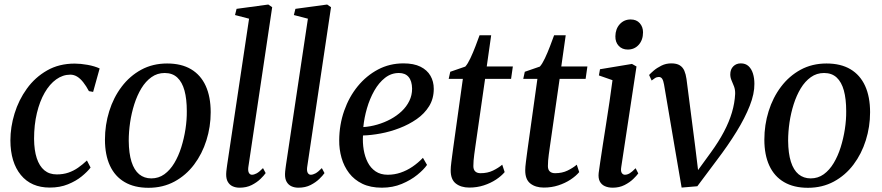

<svg xmlns="http://www.w3.org/2000/svg" viewBox="-20 -838 3988 868"><path d="M205 10Q121 10 74.2 -47Q27.5 -104 27 -203Q27 -263.5 45.8 -324.8Q64.5 -386 101.5 -437.2Q138.5 -488.5 192.8 -519.5Q247 -550.5 317.5 -550.5Q344.5 -550.5 376.2 -544.8Q408 -539 430.5 -528.5L401 -422.5L382 -426Q369.5 -449.5 356.2 -466.2Q343 -483 328.5 -491.8Q314 -500.5 298 -500.5Q264 -500.5 234.2 -479.2Q204.5 -458 182 -419Q159.5 -380 146.8 -326.8Q134 -273.5 134 -210Q134.5 -158.5 146.2 -122.8Q158 -87 180.5 -68.2Q203 -49.5 236.5 -49.5Q265.5 -49.5 289 -57.5Q312.5 -65.5 333 -79.8Q353.5 -94 373 -112.5L389.5 -80.5Q375 -61.5 349.2 -40.5Q323.5 -19.5 287.2 -4.8Q251 10 205 10Z M735.5 -551Q800 -551 843.8 -525Q887.5 -499 910 -449.8Q932.5 -400.5 932.5 -330.5Q932.5 -265 913.2 -203.8Q894 -142.5 857.5 -94Q821 -45.5 768.8 -17.2Q716.5 11 651.5 11Q587.5 11 543.5 -14.8Q499.5 -40.5 477 -89.2Q454.5 -138 454.5 -206.5Q454.5 -273.5 473.8 -335.2Q493 -397 529.8 -445.8Q566.5 -494.5 618.5 -522.8Q670.5 -551 735.5 -551ZM724.5 -508Q691 -508 664.8 -489.2Q638.5 -470.5 619.2 -438.8Q600 -407 587.2 -367Q574.5 -327 568.2 -284.5Q562 -242 562 -202Q562.5 -144.5 574.5 -106.8Q586.5 -69 609.2 -50.2Q632 -31.5 664 -31.5Q697 -31.5 723 -50.2Q749 -69 768 -100.8Q787 -132.5 799.5 -172.2Q812 -212 818.5 -254.2Q825 -296.5 824.5 -336Q824.5 -390.5 814 -428.8Q803.5 -467 781.5 -487.5Q759.5 -508 724.5 -508Z M1102.5 -81.5Q1100.5 -64.5 1105.5 -56.2Q1110.5 -48 1119 -48Q1128.5 -48 1140.2 -54.2Q1152 -60.5 1169 -78L1181 -55.5Q1173.5 -44.5 1157.5 -29Q1141.5 -13.5 1118 -1.5Q1094.5 10.5 1063 10.5Q1045.5 10.5 1031.8 4.2Q1018 -2 1010 -15.8Q1002 -29.5 1002.5 -51.5Q1002.5 -56 1003.2 -63Q1004 -70 1005 -78.2Q1006 -86.5 1007 -93L1106 -753.5L1042.5 -770L1049.5 -798L1193 -817.5L1210.5 -805.5Z M1368.5 -81.5Q1366.5 -64.5 1371.5 -56.2Q1376.5 -48 1385 -48Q1394.5 -48 1406.2 -54.2Q1418 -60.5 1435 -78L1447 -55.5Q1439.5 -44.5 1423.5 -29Q1407.5 -13.5 1384 -1.5Q1360.5 10.5 1329 10.5Q1311.5 10.5 1297.8 4.2Q1284 -2 1276 -15.8Q1268 -29.5 1268.5 -51.5Q1268.5 -56 1269.2 -63Q1270 -70 1271 -78.2Q1272 -86.5 1273 -93L1372 -753.5L1308.5 -770L1315.5 -798L1459 -817.5L1476.5 -805.5Z M1910.5 -92.5Q1896 -71.5 1866.5 -47.5Q1837 -23.5 1796.2 -6.5Q1755.5 10.5 1706.5 10.5Q1655 10.5 1618.2 -7.2Q1581.5 -25 1558.2 -55.5Q1535 -86 1524 -124.5Q1513 -163 1513.5 -204.5Q1514 -274.5 1536 -337.2Q1558 -400 1597.2 -448Q1636.5 -496 1689 -523.8Q1741.5 -551.5 1804 -551.5Q1850.5 -551.5 1880.8 -536.5Q1911 -521.5 1926 -495.5Q1941 -469.5 1941 -436.5Q1941 -392 1920 -358Q1899 -324 1863.8 -299.5Q1828.5 -275 1786.2 -258.8Q1744 -242.5 1700.8 -234.5Q1657.5 -226.5 1621 -225.5Q1619 -192.5 1624.2 -161Q1629.5 -129.5 1642.5 -104Q1655.5 -78.5 1678 -63.2Q1700.5 -48 1733 -48Q1763 -48 1791 -57.5Q1819 -67 1844.5 -84.2Q1870 -101.5 1892 -124.5ZM1783.5 -508Q1748.5 -508 1720.5 -486Q1692.5 -464 1672 -427.8Q1651.5 -391.5 1639 -348.5Q1626.5 -305.5 1622.5 -263.5Q1654 -265.5 1685.8 -274.8Q1717.5 -284 1745.8 -299.2Q1774 -314.5 1796 -335.2Q1818 -356 1830.5 -381.8Q1843 -407.5 1843 -437Q1842.5 -472 1827.2 -490Q1812 -508 1783.5 -508Z M2129 -175.5Q2126 -154.5 2124 -139.5Q2122 -124.5 2121 -112.2Q2120 -100 2120 -87Q2120 -71 2128.5 -63Q2137 -55 2152.5 -55Q2184.5 -55 2209 -67Q2233.5 -79 2250.5 -93.5L2261.5 -60Q2247 -42.5 2222.5 -26.2Q2198 -10 2167.2 0Q2136.5 10 2101.5 10Q2064 10 2040.5 -8.5Q2017 -27 2017.5 -69Q2017.5 -75.5 2018.2 -84.5Q2019 -93.5 2020.5 -105.5Q2022 -117.5 2024 -132.8Q2026 -148 2028.5 -166.5L2072.5 -481.5H2008.5L2015.5 -513.5L2083.5 -537Q2094.5 -549 2106.5 -574.5Q2118.5 -600 2129.5 -628.8Q2140.5 -657.5 2148 -678.5H2200.5L2180.5 -537.5H2298.5L2290.5 -481.5H2173Z M2466 -175.5Q2463 -154.5 2461 -139.5Q2459 -124.5 2458 -112.2Q2457 -100 2457 -87Q2457 -71 2465.5 -63Q2474 -55 2489.5 -55Q2521.5 -55 2546 -67Q2570.5 -79 2587.5 -93.5L2598.5 -60Q2584 -42.5 2559.5 -26.2Q2535 -10 2504.2 0Q2473.5 10 2438.5 10Q2401 10 2377.5 -8.5Q2354 -27 2354.5 -69Q2354.5 -75.5 2355.2 -84.5Q2356 -93.5 2357.5 -105.5Q2359 -117.5 2361 -132.8Q2363 -148 2365.5 -166.5L2409.5 -481.5H2345.5L2352.5 -513.5L2420.5 -537Q2431.5 -549 2443.5 -574.5Q2455.5 -600 2466.5 -628.8Q2477.5 -657.5 2485 -678.5H2537.5L2517.5 -537.5H2635.5L2627.5 -481.5H2510Z M2750 10.5Q2729.5 10.5 2714.2 3.5Q2699 -3.5 2691.5 -18Q2684 -32.5 2686.5 -56Q2688.5 -72.5 2693.5 -105.5Q2698.5 -138.5 2705.2 -182.8Q2712 -227 2720 -277.2Q2728 -327.5 2735.5 -378.5Q2743 -429.5 2749 -475.5L2687.5 -497L2692.5 -525L2837 -549L2857.5 -537.5L2788.5 -82.5Q2785.5 -64 2791 -56Q2796.5 -48 2805 -48Q2815.5 -48 2826.2 -54.2Q2837 -60.5 2853.5 -77.5L2865.5 -54Q2858.5 -44 2842.8 -28.8Q2827 -13.5 2803.5 -1.5Q2780 10.5 2750 10.5ZM2818 -614Q2792.5 -614 2777 -630.8Q2761.5 -647.5 2762 -674Q2762.5 -707.5 2782 -728.8Q2801.5 -750 2831 -750Q2857.5 -750 2872.2 -733.2Q2887 -716.5 2887 -692Q2887 -657.5 2867.8 -635.8Q2848.5 -614 2818 -614Z M2982 -456Q2979 -473 2973.8 -481.5Q2968.5 -490 2958.5 -490Q2949 -490 2941 -484.8Q2933 -479.5 2926 -474L2914.5 -499Q2920.5 -506 2935 -518.5Q2949.5 -531 2970 -541.2Q2990.5 -551.5 3015 -551.5Q3039 -551.5 3053 -542.8Q3067 -534 3073.8 -518.2Q3080.5 -502.5 3083.5 -481L3122.5 -178.5L3140 -35H3111L3193.5 -148.5Q3229.5 -198 3253 -242.8Q3276.5 -287.5 3289 -329.8Q3301.5 -372 3303.5 -413.5Q3304 -432.5 3298.5 -447Q3293 -461.5 3287.2 -474.5Q3281.5 -487.5 3281.5 -501.5Q3281.5 -524.5 3295 -538Q3308.5 -551.5 3329 -551.5Q3350.5 -551.5 3364 -539Q3377.5 -526.5 3384 -505.5Q3390.5 -484.5 3390.5 -459Q3391 -414.5 3369.5 -359.8Q3348 -305 3309.5 -242.5Q3271 -180 3220 -113L3132.5 4L3061.5 10L3032 -162Z M3716.5 -551Q3781 -551 3824.8 -525Q3868.5 -499 3891 -449.8Q3913.5 -400.5 3913.5 -330.5Q3913.5 -265 3894.2 -203.8Q3875 -142.5 3838.5 -94Q3802 -45.5 3749.8 -17.2Q3697.5 11 3632.5 11Q3568.5 11 3524.5 -14.8Q3480.5 -40.5 3458 -89.2Q3435.5 -138 3435.5 -206.5Q3435.5 -273.5 3454.8 -335.2Q3474 -397 3510.8 -445.8Q3547.5 -494.5 3599.5 -522.8Q3651.5 -551 3716.5 -551ZM3705.5 -508Q3672 -508 3645.8 -489.2Q3619.5 -470.5 3600.2 -438.8Q3581 -407 3568.2 -367Q3555.5 -327 3549.2 -284.5Q3543 -242 3543 -202Q3543.5 -144.5 3555.5 -106.8Q3567.5 -69 3590.2 -50.2Q3613 -31.5 3645 -31.5Q3678 -31.5 3704 -50.2Q3730 -69 3749 -100.8Q3768 -132.5 3780.5 -172.2Q3793 -212 3799.5 -254.2Q3806 -296.5 3805.5 -336Q3805.5 -390.5 3795 -428.8Q3784.5 -467 3762.5 -487.5Q3740.5 -508 3705.5 -508Z"/></svg>

Font: Merriweather 60pt
Style: Italic
Weight: 400
Italic angle: -7.8°
Version: Version 2.101